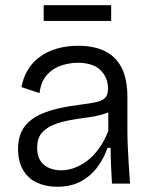

<svg xmlns="http://www.w3.org/2000/svg" viewBox="-20 -702 581 734"><path d="M198 12Q156 12 122 -3.5Q88 -19 68.5 -51.5Q49 -84 49 -133Q49 -170 61.5 -197.5Q74 -225 101.5 -245.5Q129 -266 173.5 -279.5Q218 -293 281 -301Q322 -306 347 -311.5Q372 -317 382.5 -328.5Q393 -340 393 -363Q393 -405 364.5 -433.5Q336 -462 277 -462Q247 -462 215.5 -452Q184 -442 160.5 -417Q137 -392 131 -346L62 -369Q69 -406 86.5 -435Q104 -464 132 -484.5Q160 -505 197 -516Q234 -527 279 -527Q340 -527 382 -506Q424 -485 445.5 -442Q467 -399 467 -331V-211Q467 -179 468.5 -142Q470 -105 472.5 -68.5Q475 -32 477 0H408Q406 -36 404.5 -69.5Q403 -103 403 -137H391Q378 -98 352.5 -63.5Q327 -29 289 -8.5Q251 12 198 12ZM214 -51Q238 -51 262.5 -59.5Q287 -68 311.5 -86Q336 -104 357 -132.5Q378 -161 394 -201V-296L422 -293Q407 -276 379.5 -267Q352 -258 318 -253.5Q284 -249 249.5 -243Q215 -237 186 -225.5Q157 -214 139.5 -193.5Q122 -173 122 -137Q122 -94 147.5 -72.5Q173 -51 214 -51ZM147 -622V-682H405V-622Z"/></svg>

Font: Bricolage Grotesque 24pt Light
Style: Regular
Weight: 300
Designer: Mathieu Triay
Foundry: Atelier Triay
Version: Version 1.001;gftools[0.9.33.dev8+g029e19f]